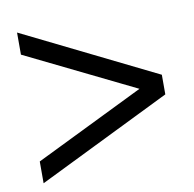

<svg xmlns="http://www.w3.org/2000/svg" viewBox="-62 -595 622 616"><g transform="rotate(-10 249.0 -286.5)"><path d="M32 -41V-112L412 -298V-274L32 -460V-532L466 -318V-254Z"/></g></svg>

Font: Nunito Sans 10pt Condensed Medium
Style: Regular
Weight: 500
Width: 3
Designer: Vernon Adams
Foundry: Vernon Adams
Version: Version 3.101;gftools[0.9.27]